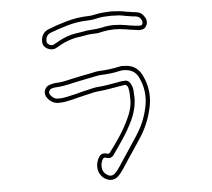

<svg xmlns="http://www.w3.org/2000/svg" viewBox="-58 -863 1117 1011"><g transform="rotate(-5 500.0 -357.0)"><path d="M240 -627Q232 -627 223 -630Q192 -641 190 -670Q189 -704 212 -724Q222 -732 232 -735Q274 -752 328 -767.5Q382 -783 441 -785Q452 -785 461.5 -786.5Q471 -788 480 -790Q502 -795 523.5 -796.5Q545 -798 565 -799Q585 -798 605.5 -796.5Q626 -795 647 -790Q655 -789 663 -788Q671 -787 679 -785Q690 -785 702 -782Q727 -779 744 -748Q748 -739 748.5 -728.5Q749 -718 744 -709Q736 -693 722 -690Q718 -689 713.5 -688.5Q709 -688 705 -688L690 -690Q677 -692 663 -693.5Q649 -695 635 -698Q572 -709 514 -697Q503 -694 492 -692Q481 -690 470 -690Q452 -690 433.5 -687.5Q415 -685 397 -681Q390 -680 383.5 -679Q377 -678 370 -677Q329 -669 289 -648L284 -645Q272 -638 259 -631Q251 -627 240 -627ZM565 -776Q546 -776 525.5 -774.5Q505 -773 485 -768Q465 -763 441 -762Q385 -761 333 -746Q281 -731 240 -715Q233 -712 226 -707Q212 -694 213 -672Q213 -658 230 -651Q242 -647 249 -651Q255 -654 261 -657.5Q267 -661 273 -664L278 -667Q323 -692 367 -699Q373 -700 379.5 -701Q386 -702 393 -703Q412 -707 431.5 -709.5Q451 -712 470 -713Q479 -713 488.5 -715Q498 -717 508 -718Q541 -726 573.5 -726Q606 -726 639 -720Q652 -717 665.5 -715.5Q679 -714 692 -712L707 -711Q712 -711 715 -712H717Q722 -714 723 -718Q728 -728 723 -738Q714 -758 698 -760Q693 -762 687.5 -762Q682 -762 676 -763Q668 -764 659.5 -765.5Q651 -767 642 -768Q623 -773 603.5 -774.5Q584 -776 565 -776ZM489 85Q481 85 473 82Q465 79 457 75Q427 55 422 19Q419 -13 437 -42Q448 -59 467 -57Q474 -57 481 -54Q487 -53 490 -54.5Q493 -56 494 -58Q525 -99 552.5 -140.5Q580 -182 601 -228Q615 -257 621.5 -285Q628 -313 626 -340V-352Q625 -359 625 -366Q625 -373 623 -380Q623 -388 618 -398Q616 -401 612.5 -404Q609 -407 604 -407Q599 -406 593 -405.5Q587 -405 581 -403H578Q554 -399 525.5 -394Q497 -389 468 -386Q453 -385 438 -382Q423 -379 409 -375L395 -372Q385 -370 374.5 -367Q364 -364 353 -362Q340 -358 326.5 -355Q313 -352 299 -349Q278 -344 251 -343Q215 -343 192 -372Q176 -393 182 -413Q190 -438 216 -444Q223 -446 229 -447Q235 -448 241 -449Q259 -449 276.5 -452Q294 -455 312 -459L319 -461Q346 -467 373 -472.5Q400 -478 427 -483L450 -488Q458 -490 466 -491Q474 -492 481 -492Q535 -495 576 -504Q584 -506 591.5 -507Q599 -508 608 -507Q674 -507 702 -450Q740 -374 726 -291Q711 -206 665 -131Q660 -123 654.5 -115Q649 -107 644 -99L610 -48Q597 -29 584.5 -10Q572 9 559 29Q552 40 543.5 51Q535 62 524 72Q508 85 489 85ZM465 -35Q459 -35 456 -30Q442 -8 445 17Q448 43 470 56Q491 70 510 54Q519 46 526 36.5Q533 27 540 17Q553 -3 565.5 -22Q578 -41 591 -60L625 -112Q630 -120 635.5 -127.5Q641 -135 645 -143Q668 -178 682.5 -216.5Q697 -255 704 -295Q716 -372 682 -440Q662 -483 607 -485Q593 -485 581 -482Q559 -477 535 -474Q511 -471 482 -470Q475 -469 468.5 -468.5Q462 -468 455 -466L431 -461Q405 -456 378 -450.5Q351 -445 324 -439L317 -437Q299 -433 280.5 -430Q262 -427 242 -426Q233 -426 222 -423Q207 -418 204 -406Q201 -397 210 -386Q227 -364 251 -366Q264 -366 274.5 -367.5Q285 -369 295 -371Q308 -374 321.5 -377Q335 -380 348 -383Q359 -386 369.5 -389Q380 -392 390 -394L404 -397Q419 -401 434.5 -404.5Q450 -408 466 -409Q492 -411 518 -415.5Q544 -420 574 -425L576 -426Q583 -427 590 -428Q597 -429 604 -429Q626 -431 637 -408Q644 -396 646 -383Q647 -376 647.5 -368.5Q648 -361 648 -353L649 -341Q650 -281 621 -218Q599 -172 571 -129.5Q543 -87 513 -45Q499 -25 474 -33Q468 -35 466 -35Z"/></g></svg>

Font: Shizuru
Style: Regular
Weight: 400
Version: Version 1.000